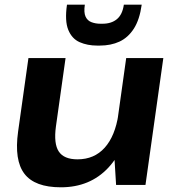

<svg xmlns="http://www.w3.org/2000/svg" viewBox="-20 -787 748 817"><path d="M218 -249Q208 -176 230 -142.5Q252 -109 310 -109Q381 -109 425.5 -158.5Q470 -208 484 -301L551 -381L541 -312Q519 -157 441 -73.5Q363 10 239 10Q128 10 84 -47.5Q40 -105 57 -227L101 -540H259ZM599 0H474L464 -162L517 -540H675ZM394 -593Q352 -593 319 -607.5Q286 -622 270.5 -660Q255 -698 265 -767H341Q336 -734 344 -716.5Q352 -699 369.5 -692.5Q387 -686 407 -686H416Q454 -686 477.5 -705.5Q501 -725 507 -767H583Q574 -703 549.5 -665Q525 -627 488.5 -610Q452 -593 404 -593Z"/></svg>

Font: Pathway Extreme 28pt
Style: Bold Italic
Weight: 700
Italic angle: -8°
Designer: Eduardo Rodriguez Tunni
Foundry: Eduardo Rodriguez Tunni
Version: Version 1.001;gftools[0.9.26]